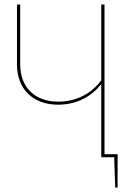

<svg xmlns="http://www.w3.org/2000/svg" viewBox="-20 -701 612 856"><path d="M445.9 -13.6V-680.9H431.4V-343C387.9 -284.2 321.4 -247.8 239.6 -247.8C138.4 -247.8 70.1 -308.7 70.1 -414.1V-680.8H55.7V-413.3C55.7 -300.4 131 -234.3 237.9 -234.3C322.5 -234.3 385.8 -269.6 431.4 -325.6V0H489L493.7 135.3H504.3V-13.6Z"/></svg>

Font: Fira Sans Hair
Style: Regular
Weight: 100
Designer: bBox Type GmbH & Carrois Corporate GbR & Edenspiekermann AG
Foundry: bBox Type GmbH & Carrois Corporate GbR & Edenspiekermann AG
Version: Version 4.300;PS 004.300;hotconv 1.0.88;makeotf.lib2.5.64775